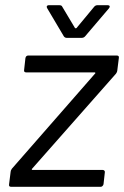

<svg xmlns="http://www.w3.org/2000/svg" viewBox="-20 -720 478 740"><path d="M15 -10 21 -58Q21 -63 26 -70L346 -436Q348 -437 347.5 -439Q347 -441 345 -441H81Q71 -441 73 -451L78 -496Q80 -506 89 -506H430Q440 -506 438 -496L432 -448Q432 -443 427 -436L104 -70Q102 -69 102.5 -67Q103 -65 105 -65H376Q380 -65 382.5 -62Q385 -59 384 -55L379 -10Q378 -6 375 -3Q372 0 368 0H23Q13 0 15 -10ZM160 -693Q160 -700 169 -700H208Q218 -700 220 -694L269 -612Q270 -611 272 -611Q274 -611 275 -612L343 -694Q348 -700 356 -700H395Q401 -700 402.5 -696.5Q404 -693 400 -688L308 -580Q303 -574 294 -574H238Q230 -574 226 -580L162 -688Z"/></svg>

Font: Barlow
Style: Italic
Weight: 400
Italic angle: -7°
Designer: Jeremy Tribby
Foundry: Tribby Type
Version: Version 1.408